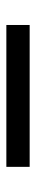

<svg xmlns="http://www.w3.org/2000/svg" viewBox="225 -338 113 604"><g transform="rotate(90 282.0 -36.5)"><path d="M59.1 0.5V-72.8H505.4V0.5Z"/></g></svg>

Font: Mako
Style: Regular
Weight: 400
Designer: vernon adams
Foundry: vernon adams
Version: Version 1.000